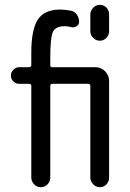

<svg xmlns="http://www.w3.org/2000/svg" viewBox="-20 -780 540 800"><path d="M434.6 -719.7V-650.4Q434.6 -633.8 423.3 -622.1Q412.1 -610.4 396 -610.4Q379.9 -610.4 368.2 -622.1Q356.4 -633.8 356.4 -650.4V-719.7Q356.4 -735.4 368.2 -747.6Q379.9 -759.8 396 -759.8Q412.1 -759.8 423.3 -748.5Q434.6 -737.3 434.6 -719.7ZM59.6 -430.7Q45.9 -430.7 35.6 -440.9Q25.4 -451.2 25.4 -464.8Q25.4 -478.5 35.6 -489.3Q45.9 -500 59.6 -500H100.6Q109.4 -500 110.4 -507.8V-559.6Q110.4 -658.2 138.2 -699.2Q166 -740.2 230.5 -740.2Q250 -740.2 275.4 -735.4Q291 -732.4 300.3 -719.2Q309.6 -706.1 309.6 -689.5Q309.6 -677.7 299.3 -670.9Q289.1 -664.1 276.4 -667Q263.7 -670.9 250 -670.9Q211.9 -670.9 200.7 -647.5Q189.5 -624 189.5 -540V-507.8Q189.5 -500 198.2 -500H377.9Q401.4 -500 418 -482.9Q434.6 -465.8 434.6 -443.4V-40Q434.6 -23.4 423.3 -11.7Q412.1 0 396 0Q379.9 0 368.2 -12.2Q356.4 -24.4 356.4 -40V-421.9Q356.4 -430.7 347.7 -430.7H198.2Q189.5 -430.7 189.5 -421.9V-40Q189.5 -23.4 177.7 -11.7Q166 0 149.9 0Q133.8 0 122.1 -12.2Q110.4 -24.4 110.4 -40V-421.9Q110.4 -430.7 100.6 -430.7Z"/></svg>

Font: Rounded Mgen+ 1m regular
Style: Regular
Weight: 400
Designer: [Source Han Sans]
Ryoko NISHIZUKA  (kana & ideographs); Paul D. Hunt (Latin, Greek & Cyrillic); Wenlong ZHANG  (bopomofo
Version: Version 1.059.20150602